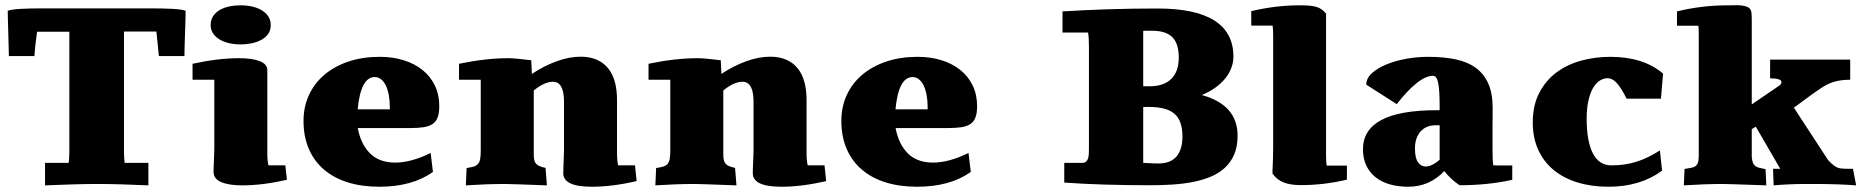

<svg xmlns="http://www.w3.org/2000/svg" viewBox="-20 -710 7184 741"><path d="M358.9 0Q314.5 0 263.7 1.5Q212.9 2.9 153.8 5.4V-81.5H244.6Q247.6 -94.7 247.6 -126.5V-587.4H123Q114.3 -522.9 112.8 -493.7H14.2Q14.2 -504.9 13.4 -529.3Q12.7 -553.7 12 -581.1Q11.2 -608.4 10.5 -632.8Q9.8 -657.2 9.8 -668.5Q24.4 -673.8 59.8 -675.8Q95.2 -677.7 145.5 -677.7H560.5Q610.8 -677.7 646.2 -675.8Q681.6 -673.8 696.3 -668.5Q696.3 -660.6 696 -647Q695.8 -633.3 695.3 -616.5Q694.8 -599.6 694.1 -581.1Q693.4 -562.5 692.9 -545.7Q692.4 -528.8 692.1 -515.1Q691.9 -501.5 691.9 -493.7H593.3Q593.3 -493.7 592.8 -498Q592.3 -502.4 591.6 -509Q590.8 -515.6 590.1 -524.2Q589.4 -532.7 588.4 -541.5L583.5 -588.4H458.5V-126.5Q458.5 -112.8 459.2 -101.8Q460 -90.8 460.9 -81.5H552.7V5.4Q498 2.9 450 1.5Q401.9 0 358.9 0Z M793 -613.3Q793 -633.3 802.5 -647.7Q812 -662.1 828.1 -671.4Q844.2 -680.7 865 -685.1Q885.7 -689.5 908.7 -689.5Q932.6 -689.5 953.9 -684.6Q975.1 -679.7 991 -669.9Q1006.8 -660.2 1015.9 -646Q1024.9 -631.8 1024.9 -613.3Q1024.9 -592.8 1014.6 -578.6Q1004.4 -564.5 987.8 -555.7Q971.2 -546.9 950.4 -542.7Q929.7 -538.6 908.7 -538.6Q885.3 -538.6 864 -543.5Q842.8 -548.3 827.1 -557.9Q811.5 -567.4 802.2 -581.3Q793 -595.2 793 -613.3ZM723.1 -463.9Q821.8 -485.4 902.3 -485.4Q954.1 -485.4 982.9 -473.9Q1011.7 -462.4 1011.7 -439V-116.7Q1011.7 -89.8 1016.1 -71.8H1081.1L1087.4 -16.1Q993.2 5.4 914.6 5.4Q862.8 5.4 833.5 -7.3Q804.2 -20 804.2 -46.4Q804.2 -53.2 804.7 -65.7Q805.2 -78.1 805.7 -91.8Q806.2 -105.5 806.6 -118.2Q807.1 -130.9 807.1 -138.7V-402.3H723.1Z M1484.4 -288.1V-296.9Q1484.4 -321.8 1480.5 -343Q1476.6 -364.3 1469.2 -379.6Q1461.9 -395 1450.9 -403.8Q1439.9 -412.6 1426.3 -412.6Q1372.1 -412.6 1360.4 -288.1ZM1505.4 -82.5Q1566.4 -82.5 1642.1 -119.6L1650.9 -46.4Q1570.8 10.7 1443.8 10.7Q1376.5 10.7 1322.5 -6.1Q1268.6 -22.9 1230.5 -55.4Q1192.4 -87.9 1171.9 -135.3Q1151.4 -182.6 1151.4 -243.7Q1151.4 -297.9 1172.4 -343.3Q1193.4 -388.7 1231.9 -421.4Q1270.5 -454.1 1324.7 -472.4Q1378.9 -490.7 1445.8 -490.7Q1496.1 -490.7 1538.1 -477.5Q1580.1 -464.4 1610.6 -439.9Q1641.1 -415.5 1658.2 -380.1Q1675.3 -344.7 1675.3 -300.3Q1675.3 -273.9 1669.2 -257.3Q1663.1 -240.7 1649.4 -231.4Q1635.7 -222.2 1614.5 -219Q1593.3 -215.8 1562.5 -215.8H1360.8Q1372.1 -154.3 1407.7 -118.4Q1443.4 -82.5 1505.4 -82.5Z M1751.5 -463.9Q1854.5 -485.4 1941.9 -485.4Q1954.6 -485.4 1976.3 -483.4Q1998 -481.4 2030.3 -477.5L2032.7 -424.8Q2080.1 -456.1 2128.4 -473.6Q2176.8 -491.2 2221.2 -491.2Q2256.3 -491.2 2282.7 -479.7Q2309.1 -468.3 2326.7 -446.8Q2344.2 -425.3 2352.8 -394.3Q2361.3 -363.3 2361.3 -324.2V-121.1Q2361.3 -89.4 2365.7 -71.8H2430.7L2437 -11.2Q2343.8 10.7 2264.2 10.7Q2153.8 10.7 2153.8 -41.5Q2153.8 -48.3 2154.3 -60.8Q2154.8 -73.2 2155.3 -86.9Q2155.8 -100.6 2156.2 -113.3Q2156.7 -126 2156.7 -133.8V-316.9Q2156.7 -394.5 2114.3 -394.5Q2081.1 -394.5 2040 -360.8V-113.8Q2040 -100.1 2042.2 -91.6Q2044.4 -83 2049.6 -77.4Q2054.7 -71.8 2063.5 -68.4Q2072.3 -64.9 2085.4 -62L2090.8 5.4Q2023.4 2.9 1983.6 1.5Q1943.8 0 1929.7 0Q1891.1 0 1853.5 1.5Q1815.9 2.9 1777.8 5.4L1780.8 -61.5Q1796.9 -64 1807.4 -66.9Q1817.9 -69.8 1824.2 -76.7Q1830.6 -83.5 1833 -95.7Q1835.4 -107.9 1835.4 -129.4V-402.3H1751.5Z M2482.9 -463.9Q2585.9 -485.4 2673.3 -485.4Q2686 -485.4 2707.8 -483.4Q2729.5 -481.4 2761.7 -477.5L2764.2 -424.8Q2811.5 -456.1 2859.9 -473.6Q2908.2 -491.2 2952.6 -491.2Q2987.8 -491.2 3014.2 -479.7Q3040.5 -468.3 3058.1 -446.8Q3075.7 -425.3 3084.2 -394.3Q3092.8 -363.3 3092.8 -324.2V-121.1Q3092.8 -89.4 3097.2 -71.8H3162.1L3168.5 -11.2Q3075.2 10.7 2995.6 10.7Q2885.3 10.7 2885.3 -41.5Q2885.3 -48.3 2885.7 -60.8Q2886.2 -73.2 2886.7 -86.9Q2887.2 -100.6 2887.7 -113.3Q2888.2 -126 2888.2 -133.8V-316.9Q2888.2 -394.5 2845.7 -394.5Q2812.5 -394.5 2771.5 -360.8V-113.8Q2771.5 -100.1 2773.7 -91.6Q2775.9 -83 2781 -77.4Q2786.1 -71.8 2794.9 -68.4Q2803.7 -64.9 2816.9 -62L2822.3 5.4Q2754.9 2.9 2715.1 1.5Q2675.3 0 2661.1 0Q2622.6 0 2585 1.5Q2547.4 2.9 2509.3 5.4L2512.2 -61.5Q2528.3 -64 2538.8 -66.9Q2549.3 -69.8 2555.7 -76.7Q2562 -83.5 2564.5 -95.7Q2566.9 -107.9 2566.9 -129.4V-402.3H2482.9Z M3560.1 -288.1V-296.9Q3560.1 -321.8 3556.2 -343Q3552.2 -364.3 3544.9 -379.6Q3537.6 -395 3526.6 -403.8Q3515.6 -412.6 3502 -412.6Q3447.8 -412.6 3436 -288.1ZM3581.1 -82.5Q3642.1 -82.5 3717.8 -119.6L3726.6 -46.4Q3646.5 10.7 3519.5 10.7Q3452.1 10.7 3398.2 -6.1Q3344.2 -22.9 3306.2 -55.4Q3268.1 -87.9 3247.6 -135.3Q3227.1 -182.6 3227.1 -243.7Q3227.1 -297.9 3248 -343.3Q3269 -388.7 3307.6 -421.4Q3346.2 -454.1 3400.4 -472.4Q3454.6 -490.7 3521.5 -490.7Q3571.8 -490.7 3613.8 -477.5Q3655.8 -464.4 3686.3 -439.9Q3716.8 -415.5 3733.9 -380.1Q3751 -344.7 3751 -300.3Q3751 -273.9 3744.9 -257.3Q3738.8 -240.7 3725.1 -231.4Q3711.4 -222.2 3690.2 -219Q3668.9 -215.8 3638.2 -215.8H3436.5Q3447.8 -154.3 3483.4 -118.4Q3519 -82.5 3581.1 -82.5Z M4618.2 -343.3Q4756.3 -305.2 4756.3 -186.5Q4756.3 -144.5 4743.4 -114.3Q4730.5 -84 4707.5 -62.7Q4684.6 -41.5 4653.3 -28.3Q4622.1 -15.1 4584.7 -7.8Q4547.4 -0.5 4505.9 2.2Q4464.4 4.9 4421.4 4.9Q4228.5 4.9 4087.4 -5.4V-81.5H4156.7Q4166 -81.5 4171.1 -85.9Q4176.3 -90.3 4179 -97.9Q4181.6 -105.5 4182.1 -115.2Q4182.6 -125 4182.6 -135.7V-533.2Q4182.6 -565.9 4179.2 -584.5H4080.6V-666Q4168.5 -671.4 4259 -674.3Q4349.6 -677.2 4447.3 -677.2Q4740.2 -677.2 4740.2 -491.2Q4740.2 -469.7 4732.4 -448.5Q4724.6 -427.2 4709.2 -408Q4693.8 -388.7 4670.9 -372.1Q4647.9 -355.5 4618.2 -343.3ZM4412.1 -297.4Q4405.8 -297.4 4400.1 -297.1Q4394.5 -296.9 4392.1 -296.9V-81.5Q4409.2 -80.6 4423.6 -79.8Q4438 -79.1 4450.2 -79.1Q4497.6 -79.1 4520.5 -106Q4543.5 -132.8 4543.5 -183.1Q4543.5 -214.4 4535.6 -236.3Q4527.8 -258.3 4511.7 -271.7Q4495.6 -285.2 4470.7 -291.3Q4445.8 -297.4 4412.1 -297.4ZM4416.5 -377Q4471.2 -377 4500.2 -405.3Q4529.3 -433.6 4529.3 -488.3Q4529.3 -541.5 4504.6 -566.4Q4480 -591.3 4426.8 -591.3Q4417 -591.3 4411.1 -591.3Q4405.3 -591.3 4401.6 -591.3Q4397.9 -591.3 4395.8 -591.1Q4393.6 -590.8 4392.1 -590.8V-377Z M4809.1 -667Q4903.8 -689.5 4995.1 -689.5Q5017.1 -689.5 5032.5 -688.2Q5047.9 -687 5059.3 -683.8Q5070.8 -680.7 5079.8 -674.3Q5088.9 -668 5097.7 -657.7V-110.8Q5097.7 -81.1 5100.6 -70.8H5178.2V-16.6Q5089.4 4.4 5001 4.4Q4959.5 4.4 4933.6 -6.1Q4907.7 -16.6 4891.1 -40V-52.7Q4892.1 -72.3 4892.8 -93.5Q4893.6 -114.7 4893.6 -138.2V-573.7Q4893.6 -585 4893.1 -594.5Q4892.6 -604 4891.6 -611.3H4809.1Z M5521.5 -226.6Q5483.4 -226.6 5462.2 -202.1Q5440.9 -177.7 5440.9 -137.7Q5440.9 -99.1 5452.9 -83.3Q5464.8 -67.4 5481.9 -67.4Q5505.9 -67.4 5536.1 -93.3V-226.6ZM5816.4 -16.1Q5723.1 4.9 5612.8 4.9Q5594.2 -7.8 5579.6 -21.7Q5564.9 -35.6 5554.2 -49.8Q5496.6 10.7 5415 10.7Q5376 10.7 5343.8 1.5Q5311.5 -7.8 5288.6 -26.1Q5265.6 -44.4 5252.9 -71.5Q5240.2 -98.6 5240.2 -133.8Q5240.2 -209 5311 -246.8Q5381.8 -284.7 5526.4 -284.7H5536.1V-301.3Q5536.1 -362.3 5530.5 -389.9Q5524.9 -417.5 5510.7 -417.5Q5482.4 -417.5 5446.3 -388.4Q5410.2 -359.4 5370.6 -308.1L5252.9 -383.3Q5252.9 -407.7 5274.7 -427.5Q5296.4 -447.3 5330.8 -461.4Q5365.2 -475.6 5407.7 -483.2Q5450.2 -490.7 5491.7 -490.7Q5551.3 -490.7 5597.7 -481Q5644 -471.2 5675.8 -448Q5707.5 -424.8 5724.1 -387Q5740.7 -349.1 5740.7 -293.5Q5740.7 -279.8 5740.5 -261.7Q5740.2 -243.7 5740.2 -220.2V-133.8Q5740.2 -109.9 5741 -94.5Q5741.7 -79.1 5742.7 -72.3Q5750.5 -71.8 5758.5 -71.5Q5766.6 -71.3 5775.4 -71.3H5816.4Z M6198.7 -71.8Q6226.6 -71.8 6250.5 -75.4Q6274.4 -79.1 6296.9 -86.2Q6319.3 -93.3 6341.1 -104Q6362.8 -114.7 6386.2 -129.4L6394.5 -51.3Q6310.5 10.7 6187.5 10.7Q6122.1 10.7 6068.1 -5.9Q6014.2 -22.5 5975.8 -54.2Q5937.5 -85.9 5916.5 -132.1Q5895.5 -178.2 5895.5 -237.3Q5895.5 -303.7 5920.7 -351.8Q5945.8 -399.9 5987.3 -430.7Q6028.8 -461.4 6082.8 -476.1Q6136.7 -490.7 6194.3 -490.7Q6323.2 -490.7 6398.4 -425.8L6390.1 -329.1H6257.8Q6236.3 -372.1 6219.2 -390.1Q6202.1 -408.2 6185.5 -408.2Q6168 -408.2 6153.1 -398.2Q6138.2 -388.2 6127.2 -368.7Q6116.2 -349.1 6109.9 -319.8Q6103.5 -290.5 6103.5 -252Q6103.5 -165 6127.4 -118.4Q6151.4 -71.8 6198.7 -71.8Z M6452.1 -666Q6547.9 -689.5 6647.5 -689.5H6663.1Q6668 -689.5 6672.9 -689.7Q6677.7 -689.9 6682.6 -689.9Q6704.6 -689.9 6720.7 -684.6Q6736.8 -679.2 6739.3 -663.1Q6740.7 -651.9 6740.7 -633.8V-307.1L6846.7 -379.4Q6855.5 -386.7 6855.5 -392.6Q6855.5 -407.7 6811.5 -407.7V-480H7120.6V-402.3Q7096.2 -402.3 7077.4 -398.9Q7058.6 -395.5 7042.2 -388.7Q7025.9 -381.8 7010 -371.3Q6994.1 -360.8 6975.1 -347.2L6903.3 -294.4L7035.2 -92.3L7047.9 -79.6L7059.1 -70.3Q7065.4 -65.9 7071 -63.5Q7076.7 -61 7083.3 -60.1Q7089.8 -59.1 7097.7 -58.8Q7105.5 -58.6 7115.7 -58.6H7131.3L7143.6 5.4Q7112.3 2.9 7071.8 1.5Q7031.2 0 6980 0H6950.7Q6915.5 0 6884.3 1.5Q6853 2.9 6825.2 5.4L6822.8 -58.6H6850.6L6756.3 -221.2L6740.7 -211.4V-103.5Q6742.2 -90.3 6744.9 -82.8Q6747.6 -75.2 6753.2 -70.3Q6758.8 -65.4 6768.6 -62.7Q6778.3 -60.1 6793.9 -57.1L6796.9 5.4Q6726.1 2.9 6685.1 1.5Q6644 0 6630.4 0Q6591.8 0 6554.2 1.5Q6516.6 2.9 6478.5 5.4L6481.4 -58.1Q6494.6 -60.5 6504.9 -62Q6515.1 -63.5 6522.2 -67.9Q6529.3 -72.3 6532.7 -81.8Q6536.1 -91.3 6536.1 -109.9V-579.6Q6536.1 -599.1 6534.7 -610.8H6452.1Z"/></svg>

Font: Tienne Black
Style: Regular
Weight: 900
Designer: vernon adams
Foundry: vernon adams
Version: Version 001.001